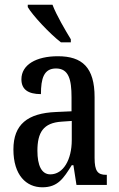

<svg xmlns="http://www.w3.org/2000/svg" viewBox="-20 -786 505 816"><path d="M239 -606H281V-619C258 -657 220 -721 203 -766H98V-756C118 -721 192 -642 239 -606ZM160 10C226 10 250 -28 285 -84H292L305 0H434V-43H431C395 -43 382 -59 382 -115V-373C382 -500 329 -547 226 -547C134 -547 71 -511 71 -449C71 -407 98 -386 154 -386C154 -452 166 -495 218 -495C272 -495 284 -448 284 -373V-313L218 -310C97 -305 37 -257 37 -151C37 -41 92 10 160 10ZM194 -45C156 -45 139 -84 139 -145C139 -223 164 -264 242 -269L285 -272V-191C285 -107 249 -45 194 -45Z"/></svg>

Font: Noto Serif Tamil ExtraCondensed Medium
Style: Italic
Weight: 500
Width: 2
Italic angle: -12°
Designer: Indian Type Foundry, Tom Grace, and the Monotype Design Team
Foundry: Monotype Imaging Inc.
Version: Version 2.003